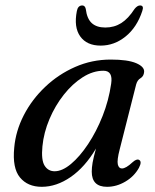

<svg xmlns="http://www.w3.org/2000/svg" viewBox="-20 -692 584 722"><path d="M430 -130Q419.5 -89.5 423 -74Q426.5 -58.5 438.5 -58.5Q453.5 -58.5 478 -81.5Q493.5 -95.5 502.5 -91Q515 -85 502.5 -61Q484.5 -28.5 451.2 -9Q418 10.5 382.5 10.5Q325 10.5 325 -46.5Q325 -61.5 328.2 -80.5Q331.5 -99.5 341 -133.5Q299.5 -63.5 246 -26.5Q192.5 10.5 137 10.5Q84 10.5 55 -24.8Q26 -60 33.5 -136.5Q39 -199.5 69.5 -258.8Q100 -318 149.8 -365.2Q199.5 -412.5 262.5 -440.2Q325.5 -468 396.5 -468Q460.5 -468 492 -454.5Q523.5 -441 522 -421.5Q520.5 -405 508.5 -398Q496.5 -391 492 -374.5ZM139.5 -141.5Q134.5 -90 147.8 -69Q161 -48 185.5 -48Q214 -48 247 -75.5Q280 -103 311.2 -150Q342.5 -197 365.8 -255.8Q389 -314.5 398 -377Q405.5 -426 369 -426Q329.5 -426 291 -401.5Q252.5 -377 220 -336Q187.5 -295 166 -244.2Q144.5 -193.5 139.5 -141.5ZM376 -588.5Q409.5 -588.5 436 -605.2Q462.5 -622 486 -658.5Q496.5 -671.5 506.5 -671.5Q522.5 -671.5 515 -650.5Q495 -589.5 452.5 -555Q410 -520.5 358.5 -520.5Q306.5 -520.5 281.8 -555Q257 -589.5 269 -650.5Q273 -671.5 289.5 -671.5Q299.5 -671.5 302.5 -658.5Q307 -621.5 325.2 -605Q343.5 -588.5 376 -588.5Z"/></svg>

Font: Fraunces 9pt S000
Style: Italic
Weight: 400
Italic angle: -16°
Version: Version 1.000; ttfautohint (v1.8.3)